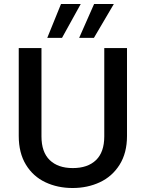

<svg xmlns="http://www.w3.org/2000/svg" viewBox="-20 -936 730 963"><path d="M188 -695V-252Q188 -173 229.5 -133Q271 -93 345 -93Q420 -93 461.5 -133Q503 -173 503 -252V-695H617V-254Q617 -169 580 -110Q543 -51 481 -22Q419 7 344 7Q269 7 207.5 -22Q146 -51 110 -110Q74 -169 74 -254V-695ZM291 -746H217L286 -916H385ZM451 -746H377L452 -916H551Z"/></svg>

Font: Poppins Cyr Med
Style: Regular
Weight: 500
Designer: Ninad Kale (Devanagari), Jonny Pinhorn (Latin)
Foundry: Indian Type Foundry
Version: 4.004